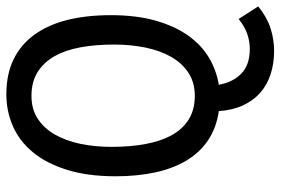

<svg xmlns="http://www.w3.org/2000/svg" viewBox="-156 -530 863 590"><g transform="rotate(-90 275.0 -235.5)"><path d="M228 5.9C230 33.9 235.8 58.5 245.6 79.8C255.4 101.2 268.3 118.9 284.4 133.1C300.5 147.2 319.5 157.9 341.3 165C363.1 172.2 387 175.8 413.1 175.8C437.2 175.8 460.6 172 483.4 164.6C506.2 157.1 528.3 144.5 549.8 127L511.2 66.9C495.6 79.3 480.2 88.1 465.1 93.3C450 98.5 434.6 101.1 418.9 101.1C386.4 101.1 361.2 92.4 343.3 75C325.4 57.5 314 34.5 309.1 5.9C339 1 367 -9.3 393.1 -24.9C419.1 -40.5 441.7 -62 460.9 -89.4C480.1 -116.7 495.3 -150 506.3 -189.2C517.4 -228.4 522.9 -274.1 522.9 -326.2C522.9 -375.7 518 -420.2 508.1 -459.7C498.1 -499.3 483.1 -533 462.9 -560.8C442.7 -588.6 417.4 -609.9 387 -624.8C356.5 -639.6 320.8 -647 279.8 -647C245.6 -647 213.2 -640.4 182.6 -627.2C152 -614 125.2 -593.7 102.3 -566.2C79.3 -538.7 61.2 -503.7 47.9 -461.4C34.5 -419.1 27.8 -369 27.8 -311C27.8 -266.1 31.9 -225.2 40 -188.2C48.2 -151.3 60.5 -119.2 77.1 -92C93.8 -64.9 114.6 -43 139.6 -26.4C164.7 -9.8 194.2 1 228 5.9ZM432.6 -315.9C432.6 -281.7 429.5 -249.6 423.3 -219.5C417.2 -189.4 407.6 -163.1 394.8 -140.6C381.9 -118.2 365.6 -100.4 345.7 -87.4C325.8 -74.4 302.2 -67.9 274.9 -67.9C246.9 -67.9 223 -74 203.1 -86.2C183.3 -98.4 167.1 -115.7 154.5 -138.2C142 -160.6 132.8 -187.6 127 -219C121.1 -250.4 118.2 -285.5 118.2 -324.2C118.2 -357.7 121.3 -389.4 127.4 -419.2C133.6 -449 143.1 -475 155.8 -497.3C168.5 -519.6 184.7 -537.3 204.3 -550.3C224 -563.3 247.6 -569.8 274.9 -569.8C303.2 -569.8 327.4 -563.6 347.4 -551.3C367.4 -538.9 383.8 -521.6 396.5 -499.3C409.2 -477 418.4 -450.3 424.1 -419.2C429.8 -388.1 432.6 -353.7 432.6 -315.9Z"/></g></svg>

Font: CodeNewRoman Nerd Font Mono
Style: Regular
Weight: 400
Monospace: yes
Designer: Sam Radian
Foundry: Code New Roman
Version: Version 2.00 November 29, 2014;Nerd Fonts 3.2.1